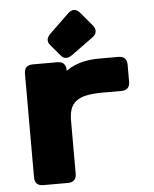

<svg xmlns="http://www.w3.org/2000/svg" viewBox="-55 -843 712 888"><g transform="rotate(-5 301.0 -399.5)"><path d="M109.4 -2H224.6C250 -2 263.7 -15.6 263.7 -41V-287.6C263.7 -372.6 301.8 -404.3 420.4 -404.3H507.8C533.2 -404.3 546.9 -418 546.9 -443.4V-523.4C546.9 -548.8 533.2 -562.5 507.8 -562.5H420.4C376.5 -562.5 317.4 -557.1 263.7 -519.5V-523.4C263.7 -548.8 250 -562.5 224.6 -562.5H109.4C84 -562.5 70.3 -548.8 70.3 -523.4V-41C70.3 -15.6 84 -2 109.4 -2ZM293.9 -783.7 203.6 -696.8C186 -679.7 183.6 -662.1 197.3 -645.5L242.7 -591.8C256.3 -575.2 274.4 -574.7 293.9 -588.9L395.5 -662.6C416.5 -677.7 418.9 -697.8 402.3 -717.8L349.1 -781.2C332.5 -800.8 312.5 -801.8 293.9 -783.7Z"/></g></svg>

Font: Gyrotrope Black
Style: Regular
Weight: 900
Designer: David Moles
Version: Version 1.003;Glyphs 3.3.1 (3343)